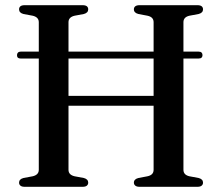

<svg xmlns="http://www.w3.org/2000/svg" viewBox="-20 -720 856 740"><path d="M45.5 -507.5Q45.5 -513.5 49.2 -517.2Q53 -521 59.5 -521H746Q753.5 -521 757 -517.2Q760.5 -513.5 760.5 -507.5Q760.5 -501.5 757 -498Q753.5 -494.5 746 -494.5H59Q45.5 -494.5 45.5 -507.5ZM179 -350.5H612.5V-312.5H179ZM244 -65.5Q244 -55.5 250.2 -49.2Q256.5 -43 268 -40.5L303 -34Q320 -29.5 320 -16Q320 -9 314.8 -4.5Q309.5 0 298 0H75.5Q64 0 58.8 -4.5Q53.5 -9 53.5 -16Q53.5 -29.5 70.5 -34L105.5 -40.5Q117 -43 123.2 -49.2Q129.5 -55.5 129.5 -65.5V-634.5Q129.5 -644.5 123.2 -650.8Q117 -657 105.5 -659.5L70.5 -666Q53.5 -670.5 53.5 -684Q53.5 -691.5 58.8 -695.8Q64 -700 75.5 -700H298Q309.5 -700 314.8 -695.8Q320 -691.5 320 -684Q320 -670.5 303 -666L268 -659.5Q256.5 -657 250.2 -650.8Q244 -644.5 244 -634.5ZM687 -65.5Q687 -55.5 693 -49.2Q699 -43 710.5 -40.5L745.5 -34Q762.5 -29.5 762.5 -16Q762.5 -9 757.2 -4.5Q752 0 740.5 0H518Q507 0 501.5 -4.5Q496 -9 496 -16Q496 -29.5 513.5 -34L548 -40.5Q560 -43 566 -49.2Q572 -55.5 572 -65.5V-634.5Q572 -644.5 566 -650.8Q560 -657 548 -659.5L513.5 -666Q496 -670.5 496 -684Q496 -691.5 501.5 -695.8Q507 -700 518 -700H740.5Q752 -700 757.2 -695.8Q762.5 -691.5 762.5 -684Q762.5 -670.5 745.5 -666L710.5 -659.5Q699 -657 693 -650.8Q687 -644.5 687 -634.5Z"/></svg>

Font: Fraunces 36pt
Style: Regular
Weight: 400
Version: Version 1.000;[b76b70a41]